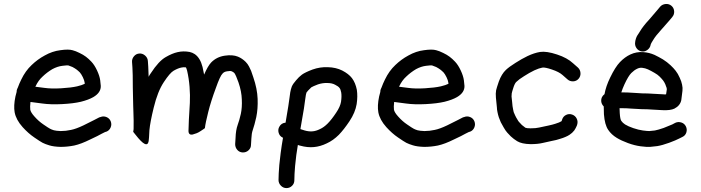

<svg xmlns="http://www.w3.org/2000/svg" viewBox="-20 -762 3589 983"><path d="M161 -318C161 -318.7 161.3 -319.3 162 -320C171.3 -340 183.3 -356.7 198 -370C213.3 -384.7 230 -397.3 248 -408C265.3 -417.3 282.3 -423 299 -425C314.3 -427 324.7 -427.7 330 -427C336 -425 343 -422.3 351 -419C359.7 -414.3 366.7 -410 372 -406C377.3 -402 383 -397 389 -391C393.7 -385.7 398.7 -377.7 404 -367C409.3 -355.7 412.3 -347 413 -341C413 -338.3 413.3 -335.7 414 -333C404.7 -328.3 391.7 -324 375 -320C354.3 -315.3 327.2 -312 293.5 -310C259.8 -308 231.3 -308.7 208 -312C189.3 -314.7 173.7 -316.7 161 -318ZM65 -291C63 -283.7 61 -276 59 -268C52.3 -236 51 -209 55 -187C59.7 -161.7 73.3 -136.3 96 -111C115.3 -89.7 135.3 -72 156 -58C175.3 -44.7 189.3 -35.7 198 -31C207.3 -26.3 218.7 -22 232 -18C246.7 -13.3 266 -10.7 290 -10C313.3 -10 336.7 -12.3 360 -17C384 -22.3 411.3 -32.7 442 -48C470.7 -61.3 490 -71 500 -77L518 -86L525 -88C535 -92 542.2 -99.2 546.5 -109.5C550.8 -119.8 551 -130.2 547 -140.5C543 -150.8 535.8 -158.2 525.5 -162.5C515.2 -166.8 505 -167 495 -163L488 -161C482.7 -158.3 474.3 -154 463 -148C453 -143.3 434.3 -134 407 -120C381.7 -108 360.7 -100.3 344 -97C326 -93 308.3 -91 291 -91C275 -91.7 263.3 -93 256 -95C247.3 -97.7 240.7 -100.3 236 -103C230.7 -105.7 219.3 -113 202 -125C186 -135.7 170.7 -149.3 156 -166C144 -179.3 137 -190.7 135 -200C133.7 -210 134 -223.3 136 -240C151.3 -238 171.7 -235.3 197 -232C225.7 -228 259.3 -227 298 -229C336.7 -231 368.7 -235 394 -241C420.7 -247.7 442 -255.7 458 -265C484 -280.3 496.7 -299.3 496 -322C495.3 -330 494.3 -339.7 493 -351C491 -365.7 485.7 -382.3 477 -401C468.3 -419.7 458.7 -434.7 448 -446C438.7 -456 429.3 -464.5 420 -471.5C410.7 -478.5 399.7 -485 387 -491C373.7 -497.7 361.7 -502.3 351 -505C337 -509 316.3 -509 289 -505C261.7 -501.7 235 -492.7 209 -478C184.3 -464.7 162 -448.3 142 -429C120.7 -409 103 -384.3 89 -355C82.3 -341.7 76.3 -327.7 71 -313L69 -309C66.3 -304.3 65 -298.3 65 -291Z M693.5 -488C682.5 -487.3 673.3 -482.7 666 -474C658.7 -465.3 655.3 -455.7 656 -445L658 -416C659.3 -398 660 -363.7 660 -313C660.7 -277 661.3 -246 662 -220C662 -208.7 662.3 -198.3 663 -189C664.3 -159 664.7 -129.7 664 -101L662 -87L674 -72C713.3 -21.3 735.7 -10.3 741 -39C742.3 -46.3 743.7 -65.3 745 -96C747.7 -124 755 -162.3 767 -211C780.3 -266.3 797.7 -310 819 -342C839.7 -373.3 856.3 -392.7 869 -400C884.3 -408.7 897.3 -414 908 -416C915.3 -418 923.3 -418.3 932 -417C934 -413 936 -407.3 938 -400C944 -374 948.2 -346.5 950.5 -317.5C952.8 -288.5 953.3 -261 952 -235C950.7 -207 949 -178.3 947 -149C945.7 -119 945 -100 945 -92C945 -84 947 -78.5 951 -75.5C955 -72.5 960.3 -71.8 967 -73.5C973.7 -75.2 980.3 -77.3 987 -80C993.7 -82.7 1000.7 -86.5 1008 -91.5C1015.3 -96.5 1020.3 -99.8 1023 -101.5C1025.7 -103.2 1027.7 -104.7 1029 -106C1031 -124 1036.7 -151.3 1046 -188C1055.3 -225.3 1068.3 -266.3 1085 -311C1099.7 -353 1111.3 -378 1120 -386C1125.3 -392 1133 -395.7 1143 -397C1154.3 -399 1162 -399 1166 -397C1171.3 -395 1176 -392 1180 -388C1185.3 -380.7 1192.3 -364.7 1201 -340C1211.7 -308.7 1217.3 -279.7 1218 -253C1219.4 -225.7 1217.7 -201 1213 -179C1207.7 -155.7 1202.3 -137 1197 -123C1190.3 -104.3 1186.7 -82 1186 -56L1184 -24C1184 -12.7 1187.7 -2.8 1195 5.5C1202.3 13.8 1211.7 18.2 1223 18.5C1234.3 18.8 1244.2 15.2 1252.5 7.5C1260.8 -0.2 1265 -9.3 1265 -20L1267 -53C1267.7 -70.3 1270 -84.7 1274 -96C1280 -113.3 1286 -135.3 1292 -162C1298 -190.7 1300.3 -222 1299 -256C1297.7 -290.7 1290.3 -327.3 1277 -366C1271.7 -382.7 1267.8 -393.8 1265.5 -399.5C1263.2 -405.2 1259.7 -412.5 1255 -421.5C1250.3 -430.5 1244.7 -438.3 1238 -445C1226 -457 1212.7 -466 1198 -472C1180 -479.3 1157.7 -481 1131 -477C1103 -473 1079.7 -461.3 1061 -442C1049.7 -430 1037.7 -409.3 1025 -380C1022.3 -393.3 1019.7 -406.3 1017 -419C1009 -450.3 995.7 -472.3 977 -485C969 -490.3 960.3 -494 951 -496C929.7 -500 909 -499.7 889 -495C871 -491 851 -482.7 829 -470C805 -456.7 779.3 -429 752 -387C748 -381.7 744.3 -375.7 741 -369C740.3 -392.3 739.7 -409.7 739 -421L737 -450C736.3 -460.7 731.7 -469.8 723 -477.5C714.3 -485.2 704.5 -488.7 693.5 -488Z M1518 -101C1518 -101.7 1518.2 -102.7 1518.5 -104C1518.8 -105.3 1519 -106.3 1519 -107C1527.7 -156.3 1533.3 -189.3 1536 -206C1538.7 -222 1540.7 -236.3 1542 -249C1543.3 -259 1544.7 -268 1546 -276C1546.7 -280.7 1547.7 -284.7 1549 -288C1550.3 -290 1553 -293.3 1557 -298C1563 -304.7 1568.7 -310.3 1574 -315C1579.3 -318.3 1590.7 -323.3 1608 -330C1624 -335.3 1640 -337.7 1656 -337C1672 -337 1685.3 -334 1696 -328C1706.7 -322.7 1714 -317.3 1718 -312C1722 -307.3 1725 -299.3 1727 -288C1729 -275.3 1728.7 -259.7 1726 -241C1723.3 -224.3 1715 -205.7 1701 -185C1685.7 -161.7 1671 -143 1657 -129C1644.3 -116.3 1631.3 -107 1618 -101C1604.7 -94.3 1591.8 -90.5 1579.5 -89.5C1567.2 -88.5 1554 -90 1540 -94C1532.7 -96 1525.3 -98.3 1518 -101ZM1446.5 201C1457.5 201 1467 197.2 1475 189.5C1483 181.8 1487 172.3 1487 161L1488 128C1488.7 107.3 1491.7 75.3 1497 32C1499.7 15.3 1502.3 -2 1505 -20C1509.7 -18 1514 -16.7 1518 -16C1542 -9.3 1565 -7 1587 -9C1609 -11 1631 -17.3 1653 -28C1675 -38 1695.7 -52.7 1715 -72C1732.3 -90 1750.3 -113 1769 -141C1789 -171 1801.3 -200.3 1806 -229C1810 -255.7 1810.3 -280 1807 -302C1802.3 -326 1794 -346 1782 -362C1770.7 -376.7 1754 -389.7 1732 -401C1710.7 -411.7 1686.3 -417.3 1659 -418C1632.3 -419.3 1606 -415.3 1580 -406C1555.3 -396.7 1537.3 -388 1526 -380C1515.3 -372 1505.3 -362.3 1496 -351C1485.3 -339 1478 -328.3 1474 -319C1470.7 -310.3 1468 -300.3 1466 -289C1464.7 -280.3 1463.3 -270.7 1462 -260C1460 -248 1458 -234 1456 -218C1454 -203.3 1449.3 -175.3 1442 -134C1427.3 -132.7 1416.7 -125.7 1410 -113C1404.7 -103.7 1403.5 -93.5 1406.5 -82.5C1409.5 -71.5 1416 -63.3 1426 -58L1429 -57C1424.3 -30.3 1420.3 -4.3 1417 21C1411 67.7 1407.7 102.7 1407 126L1406 160C1406 170.7 1410 180.2 1418 188.5C1426 196.8 1435.5 201 1446.5 201Z M2023 -318C2023 -318.7 2023.3 -319.3 2024 -320C2033.3 -340 2045.3 -356.7 2060 -370C2075.3 -384.7 2092 -397.3 2110 -408C2127.3 -417.3 2144.3 -423 2161 -425C2176.3 -427 2186.7 -427.7 2192 -427C2198 -425 2205 -422.3 2213 -419C2221.7 -414.3 2228.7 -410 2234 -406C2239.3 -402 2245 -397 2251 -391C2255.7 -385.7 2260.7 -377.7 2266 -367C2271.3 -355.7 2274.3 -347 2275 -341C2275 -338.3 2275.3 -335.7 2276 -333C2266.7 -328.3 2253.7 -324 2237 -320C2216.3 -315.3 2189.2 -312 2155.5 -310C2121.8 -308 2093.3 -308.7 2070 -312C2051.3 -314.7 2035.7 -316.7 2023 -318ZM1927 -291C1925 -283.7 1923 -276 1921 -268C1914.3 -236 1913 -209 1917 -187C1921.7 -161.7 1935.3 -136.3 1958 -111C1977.3 -89.7 1997.3 -72 2018 -58C2037.3 -44.7 2051.3 -35.7 2060 -31C2069.3 -26.3 2080.7 -22 2094 -18C2108.7 -13.3 2128 -10.7 2152 -10C2175.3 -10 2198.7 -12.3 2222 -17C2246 -22.3 2273.3 -32.7 2304 -48C2332.7 -61.3 2352 -71 2362 -77L2380 -86L2387 -88C2397 -92 2404.2 -99.2 2408.5 -109.5C2412.8 -119.8 2413 -130.2 2409 -140.5C2405 -150.8 2397.8 -158.2 2387.5 -162.5C2377.2 -166.8 2367 -167 2357 -163L2350 -161C2344.7 -158.3 2336.3 -154 2325 -148C2315 -143.3 2296.3 -134 2269 -120C2243.7 -108 2222.7 -100.3 2206 -97C2188 -93 2170.3 -91 2153 -91C2137 -91.7 2125.3 -93 2118 -95C2109.3 -97.7 2102.7 -100.3 2098 -103C2092.7 -105.7 2081.3 -113 2064 -125C2048 -135.7 2032.7 -149.3 2018 -166C2006 -179.3 1999 -190.7 1997 -200C1995.7 -210 1996 -223.3 1998 -240C2013.3 -238 2033.7 -235.3 2059 -232C2087.7 -228 2121.3 -227 2160 -229C2198.7 -231 2230.7 -235 2256 -241C2282.7 -247.7 2304 -255.7 2320 -265C2346 -280.3 2358.7 -299.3 2358 -322C2357.3 -330 2356.3 -339.7 2355 -351C2353 -365.7 2347.7 -382.3 2339 -401C2330.3 -419.7 2320.7 -434.7 2310 -446C2300.7 -456 2291.3 -464.5 2282 -471.5C2272.7 -478.5 2261.7 -485 2249 -491C2235.7 -497.7 2223.7 -502.3 2213 -505C2199 -509 2178.3 -509 2151 -505C2123.7 -501.7 2097 -492.7 2071 -478C2046.3 -464.7 2024 -448.3 2004 -429C1982.7 -409 1965 -384.3 1951 -355C1944.3 -341.7 1938.3 -327.7 1933 -313L1931 -309C1928.3 -304.3 1927 -298.3 1927 -291Z M2942 -358.5C2949.3 -366.8 2952.7 -376.7 2952 -388C2951.3 -399.3 2947 -408.7 2939 -416L2914 -438C2894 -456.7 2866.7 -471.7 2832 -483C2796 -495 2767 -499.3 2745 -496C2725 -492.7 2703.7 -485.7 2681 -475C2660.3 -465 2639.7 -453.3 2619 -440C2597.7 -426.7 2581.3 -414.7 2570 -404C2555.3 -390 2543.3 -370.3 2534 -345C2526.7 -323.7 2522 -308.7 2520 -300C2518 -289.3 2517.7 -276.7 2519 -262C2519.7 -250.7 2520.7 -240.7 2522 -232C2522.7 -223.3 2523.3 -216.7 2524 -212C2524 -205.3 2525 -197.3 2527 -188C2529 -178 2531.3 -169 2534 -161C2536.7 -153.7 2540 -145.3 2544 -136C2548.7 -127.3 2553.7 -118.3 2559 -109C2565 -98.3 2571 -89.7 2577 -83C2581 -78.3 2587 -72 2595 -64C2605 -54.7 2616 -46.3 2628 -39C2643.3 -29.7 2666 -24.7 2696 -24C2720.7 -24 2741.3 -26 2758 -30C2772 -33.3 2787 -36.7 2803 -40C2821 -43.3 2835.7 -47 2847 -51C2858.3 -54.3 2867.7 -57.7 2875 -61C2883 -64.3 2890 -68 2896 -72C2905.3 -78 2913.3 -85.3 2920 -94C2925.3 -102 2929.7 -110 2933 -118L2935 -124C2938.3 -134.7 2937.5 -145 2932.5 -155C2927.5 -165 2919.7 -171.8 2909 -175.5C2898.3 -179.2 2888 -178.5 2878 -173.5C2868 -168.5 2861.3 -160.7 2858 -150L2856 -144C2855.3 -143.3 2855 -142.7 2855 -142C2854.3 -142 2854 -141.7 2854 -141C2850.7 -139 2846.7 -137 2842 -135C2837.3 -133 2830.7 -130.7 2822 -128C2814 -125.3 2802.3 -122.3 2787 -119C2769.7 -115.7 2754 -112.3 2740 -109C2729.3 -106.3 2714.7 -105 2696 -105C2683.3 -105 2674.7 -106 2670 -108C2663.3 -112.7 2657.3 -117.3 2652 -122C2645.3 -128.7 2640.3 -134 2637 -138C2635 -140 2632.3 -144 2629 -150C2624.3 -157.3 2620.3 -164.7 2617 -172C2613.7 -178.7 2611.3 -184 2610 -188C2608.7 -192 2607.7 -196.7 2607 -202C2605.7 -209.3 2604.7 -215 2604 -219C2603.3 -224.3 2602.7 -231.3 2602 -240C2601.3 -248.7 2600.3 -258 2599 -268C2599 -275.3 2599.3 -280.7 2600 -284C2600.7 -288.7 2604 -300 2610 -318C2614.7 -331.3 2619.7 -340 2625 -344C2633 -352 2645.7 -361.3 2663 -372C2680.3 -383.3 2698 -393.3 2716 -402C2732 -409.3 2745.7 -414 2757 -416C2766.3 -417.3 2782.7 -414 2806 -406C2830 -398 2848 -388.7 2860 -378L2885 -356C2893 -348.7 2902.7 -345.2 2914 -345.5C2925.3 -345.8 2934.7 -350.2 2942 -358.5Z M3264 -499C3274.7 -497 3284.7 -499.3 3294 -506C3303.3 -512.7 3309 -521.3 3311 -532L3312 -536C3314 -540.7 3318 -547.7 3324 -557C3332.7 -571.7 3345.7 -588.3 3363 -607C3381.7 -628.3 3396.3 -645 3407 -657L3422 -675C3429.3 -683.7 3432.5 -693.7 3431.5 -705C3430.5 -716.3 3425.8 -725.5 3417.5 -732.5C3409.2 -739.5 3399.3 -742.5 3388 -741.5C3376.7 -740.5 3367.3 -736 3360 -728L3345 -710C3335 -698 3321 -681.7 3303 -661C3282.3 -639 3266.3 -618.3 3255 -599C3253.7 -597 3251.7 -593.8 3249 -589.5C3246.3 -585.2 3244.3 -582.2 3243 -580.5C3241.7 -578.8 3240.3 -576.3 3239 -573C3237.7 -569.7 3236.5 -566.5 3235.5 -563.5C3234.5 -560.5 3233.7 -557.3 3233 -554L3232 -547C3230 -535.7 3232.2 -525.3 3238.5 -516C3244.8 -506.7 3253.3 -501 3264 -499ZM3161 -289C3165 -301.7 3170.3 -315.3 3177 -330C3190.3 -358.7 3202 -378 3212 -388C3222 -398 3232 -405.3 3242 -410C3250 -414 3258.3 -415.7 3267 -415C3278.3 -413.7 3288.3 -411 3297 -407C3308.3 -401.7 3319.7 -395.7 3331 -389C3341.7 -383 3350.3 -376.7 3357 -370C3364.3 -362.7 3370.3 -356 3375 -350C3379 -344.7 3382.7 -338.3 3386 -331C3389.3 -323 3391.7 -316.7 3393 -312C3393.7 -308.7 3394 -306.3 3394 -305C3393.3 -299.7 3392.3 -292.7 3391 -284C3391 -282.7 3390.7 -281 3390 -279C3386 -278.3 3382 -278.3 3378 -279C3358.7 -280.3 3340.3 -281.3 3323 -282C3305.7 -283.3 3287.3 -284 3268 -284C3250 -284.7 3233.7 -285.7 3219 -287C3201.7 -288.3 3184 -289 3166 -289ZM3152 -208H3167C3181.7 -208 3196.3 -207.3 3211 -206C3227.7 -204.7 3246 -203.7 3266 -203C3284.7 -203 3302.3 -202.3 3319 -201C3335.7 -200.3 3353.3 -199.3 3372 -198C3398.7 -196.7 3419 -199.3 3433 -206C3452.3 -216 3464 -230.3 3468 -249C3468.7 -255.7 3469.7 -263.7 3471 -273C3472.3 -283 3473.3 -291 3474 -297C3475.3 -307 3474.7 -317.7 3472 -329C3470 -339.7 3466 -351.3 3460 -364C3454 -378 3447 -390 3439 -400C3432.3 -408.7 3423.7 -418 3413 -428C3401.7 -438.7 3388.7 -448.7 3374 -458C3359.3 -466.7 3345 -474.3 3331 -481C3313 -489 3294 -493.7 3274 -495C3250.7 -497 3228.3 -493 3207 -483C3188.3 -474.3 3170.7 -461.3 3154 -444C3138 -427.3 3121.3 -401 3104 -365C3089.3 -335 3079.7 -306.7 3075 -280C3063 -270.7 3057.3 -259 3058 -245C3058.7 -234.3 3063 -225 3071 -217C3071 -203.7 3071.3 -190.3 3072 -177C3074.7 -141 3082 -114.3 3094 -97C3104.7 -81 3119.3 -67.3 3138 -56C3153.3 -46.7 3172.3 -37.8 3195 -29.5C3217.7 -21.2 3239.3 -15.7 3260 -13C3280.7 -10.3 3296.7 -9.3 3308 -10C3318 -10.7 3330.3 -12 3345 -14C3361.7 -16.7 3382 -22.3 3406 -31C3429.3 -39.7 3446.7 -47 3458 -53L3474 -61C3484 -65.7 3490.7 -73.3 3494 -84C3497.3 -94.7 3496.5 -105 3491.5 -115C3486.5 -125 3478.7 -131.7 3468 -135C3457.3 -138.3 3447 -137.7 3437 -133L3422 -125C3413.3 -121 3398.7 -115 3378 -107C3358.7 -100.3 3343.7 -96 3333 -94C3321 -92.7 3311.3 -91.7 3304 -91C3297.3 -91 3286.3 -92 3271 -94C3256.3 -96 3240.2 -100 3222.5 -106C3204.8 -112 3190.7 -118.3 3180 -125C3172 -130.3 3165.7 -136.3 3161 -143C3157 -148.3 3154.3 -161.7 3153 -183C3152.3 -191 3152 -199.3 3152 -208Z"/></svg>

Font: Ruji's Handwriting Font v.2.0
Style: Medium
Weight: 500
Version: Version 2.0